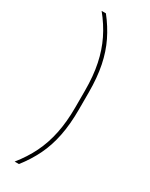

<svg xmlns="http://www.w3.org/2000/svg" viewBox="-208 -716 683 875"><g transform="rotate(30 134.0 -278.5)"><path d="M161 -322V-235Q161 -158 148.2 -96.5Q135.5 -35 110 17Q84.5 69 45 118H67.5Q105 70.5 130 19.2Q155 -32 167.5 -93.8Q180 -155.5 180 -233.5V-323.5Q180 -402 167.5 -463.5Q155 -525 130 -576.2Q105 -627.5 67.5 -675H45Q84.5 -626.5 110 -574.2Q135.5 -522 148.2 -460.8Q161 -399.5 161 -322Z"/></g></svg>

Font: Anek Malayalam Medium Thin
Style: Regular
Weight: 250
Version: Version 1.003